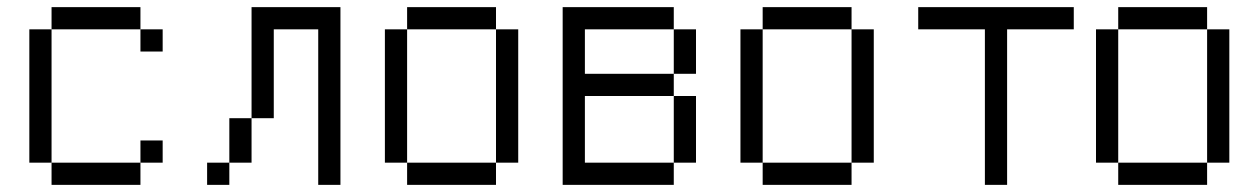

<svg xmlns="http://www.w3.org/2000/svg" viewBox="-20 -520 3540 540"><path d="M437.5 -62.5V-125H375V-62.5H125V0H375V-62.5ZM437.5 -375V-437.5H375V-375ZM125 -62.5Q125 -62.5 125 -437.5H62.5Q62.5 -437.5 62.5 -62.5ZM125 -437.5H375V-500H125Z M625 -62.5H562.5V0H625ZM625 -62.5H687.5Q687.5 -62.5 687.5 -187.5H625Q625 -187.5 625 -62.5ZM875 -437.5V0H937.5Q937.5 0 937.5 -500H687.5V-187.5H750Q750 -187.5 750 -437.5Z M1125 -62.5V0H1375V-62.5ZM1125 -62.5Q1125 -62.5 1125 -437.5H1062.5Q1062.5 -437.5 1062.5 -62.5ZM1375 -62.5H1437.5Q1437.5 -62.5 1437.5 -437.5H1375Q1375 -437.5 1375 -62.5ZM1125 -437.5H1375V-500H1125Z M1562.5 -500Q1562.5 -500 1562.5 0H1875V-62.5H1625V-250H1875V-62.5H1937.5V-250H1875V-312.5H1625Q1625 -312.5 1625 -437.5H1875Q1875 -437.5 1875 -312.5H1937.5Q1937.5 -312.5 1937.5 -437.5H1875V-500Z M2125 -62.5V0H2375V-62.5ZM2125 -62.5Q2125 -62.5 2125 -437.5H2062.5Q2062.5 -437.5 2062.5 -62.5ZM2375 -62.5H2437.5Q2437.5 -62.5 2437.5 -437.5H2375Q2375 -437.5 2375 -62.5ZM2125 -437.5H2375V-500H2125Z M3000 -437.5V-500H2562.5V-437.5H2750V0H2812.5V-437.5Z M3125 -62.5V0H3375V-62.5ZM3125 -62.5Q3125 -62.5 3125 -437.5H3062.5Q3062.5 -437.5 3062.5 -62.5ZM3375 -62.5H3437.5Q3437.5 -62.5 3437.5 -437.5H3375Q3375 -437.5 3375 -62.5ZM3125 -437.5H3375V-500H3125Z"/></svg>

Font: UnifontExMono
Style: Regular
Weight: 500
Version: Version 15.0.06